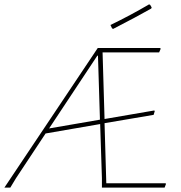

<svg xmlns="http://www.w3.org/2000/svg" viewBox="-62 -856 826 876"><path d="M695 -16 689 0H403V-43L395 -290L146 -247L11 -43L-15 0H-42L384 -637H669L671 -633L664 -617H406L415 -313L642 -352L644 -349L639 -332L415 -294L423 -20H694ZM394 -310 385 -602H382L162 -270ZM623 -834 630 -822 628 -817Q561 -779 454 -724L449 -727L442 -742Q533 -786 618 -836Z"/></svg>

Font: Luna Sans Thin
Style: Italic
Weight: 250
Italic angle: -7°
Designer: Juan Pablo del Peral
Foundry: Huerta Tipografica
Version: Version 2.001; ttfautohint (v1.5)